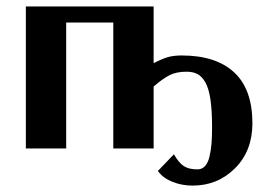

<svg xmlns="http://www.w3.org/2000/svg" viewBox="-20 -460 866 595"><path d="M637.2 -65.9Q637.2 -117.7 632.1 -151.9Q627 -186 616.5 -204.6Q606 -223.1 592 -230.5Q578.1 -237.8 558.1 -237.8Q526.9 -237.8 505.6 -227.1Q484.4 -216.3 456.1 -191.9V0H331.1V-390.1H185.1V0H60.1V-439.9H456.1V-264.2Q481.4 -277.3 499.3 -282.7Q517.1 -288.1 543 -288.1Q649.4 -288.1 705.8 -235.6Q762.2 -183.1 762.2 -78.1Q762.2 7.8 708.3 61.5Q654.3 115.2 577.1 115.2Q543.5 115.2 513.9 103.3Q484.4 91.3 469.2 69.8L519 18.1Q534.2 44.9 549.8 54.9Q565.4 64.9 591.8 64.9Q606 64.9 615.2 54.9Q624.5 44.9 629.2 25.4Q633.8 5.9 635.5 -15.4Q637.2 -36.6 637.2 -65.9Z"/></svg>

Font: Pfennig
Style: Bold
Weight: 700
Version: Version 20120410 ; ttfautohint (v0.8)